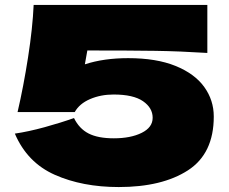

<svg xmlns="http://www.w3.org/2000/svg" viewBox="-20 -746 924 776"><path d="M844 -275Q844 -125 739.5 -57.5Q635 10 460 10Q313 10 201.5 -39.5Q90 -89 40 -206Q95 -214 160.5 -232Q226 -250 279 -269Q300 -226 338 -206.5Q376 -187 440 -187Q508 -187 552.5 -209Q597 -231 597 -270Q597 -310 558 -337Q519 -364 439 -364Q387 -364 344 -345.5Q301 -327 282 -293H51Q75 -396 93.5 -515Q112 -634 116 -726H818V-532Q707 -539 608.5 -540.5Q510 -542 333 -542L323 -486Q399 -511 498 -511Q612 -511 689.5 -479.5Q767 -448 805.5 -394.5Q844 -341 844 -275Z"/></svg>

Font: Mantou Sans
Style: Regular
Weight: 400
Designer: Mant0u / artakana
Foundry: Mant0u / artakana
Version: Version 1.001;October 22, 2023;FontCreator 14.0.0.2901 64-bi